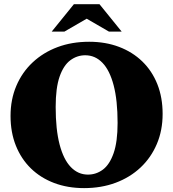

<svg xmlns="http://www.w3.org/2000/svg" viewBox="-20 -904 846 938"><path d="M415.5 -700Q495.5 -700 561.5 -675Q627.5 -650 675.2 -603.8Q723 -557.5 748.8 -492.5Q774.5 -427.5 774.5 -347.5Q774.5 -267 746.2 -200.5Q718 -134 666.8 -85.8Q615.5 -37.5 545.2 -11.2Q475 15 391 15Q310.5 15 244.5 -10Q178.5 -35 131 -81.2Q83.5 -127.5 57.5 -192.5Q31.5 -257.5 31.5 -337.5Q31.5 -418 59.8 -484.5Q88 -551 139.5 -599.2Q191 -647.5 261 -673.8Q331 -700 415.5 -700ZM409.5 -51Q450 -51 482.8 -75.5Q515.5 -100 535 -155.5Q554.5 -211 554.5 -303.5Q554.5 -414 535.2 -487.2Q516 -560.5 480.5 -597.2Q445 -634 396.5 -634Q356.5 -634 323.5 -609.5Q290.5 -585 271.2 -529.8Q252 -474.5 252 -381.5Q252 -271.5 271.2 -198Q290.5 -124.5 326 -87.8Q361.5 -51 409.5 -51ZM383 -824.5H424L294.5 -749.5H232.5L341 -883.5H466L574.5 -749.5H512.5Z"/></svg>

Font: Newsreader 36pt ExtraBold
Style: Regular
Weight: 800
Designer: Hugues Gentile
Foundry: Production Type
Version: Version 1.003